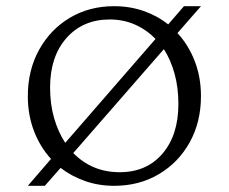

<svg xmlns="http://www.w3.org/2000/svg" viewBox="-20 -591 740 621"><path d="M70 10 145 -77Q110 -115 90 -167Q70 -219 70 -280Q70 -364 106.5 -430Q143 -496 206 -533.5Q269 -571 349 -571Q400 -571 444.5 -555.5Q489 -540 524 -512L575 -571H630L554 -484Q590 -445 610 -393Q630 -341 630 -280Q630 -196 593.5 -130.5Q557 -65 493.5 -27.5Q430 10 349 10Q299 10 255 -5.5Q211 -21 176 -48L125 10ZM142 -308Q142 -254 155 -209Q168 -164 191 -129L483 -465Q454 -495 416.5 -511.5Q379 -528 335 -528Q248 -528 195 -468Q142 -408 142 -308ZM367 -34Q454 -34 505.5 -94Q557 -154 557 -255Q557 -308 544.5 -353Q532 -398 510 -432L217 -96Q278 -34 367 -34Z"/></svg>

Font: Spectral SC Light
Style: Regular
Weight: 300
Designer: Jean-Baptiste Levee
Foundry: Production Type
Version: Version 2.001